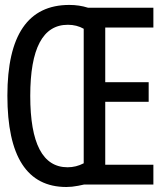

<svg xmlns="http://www.w3.org/2000/svg" viewBox="-20 -745 640 775"><path d="M599.1 0H318.8L295.4 4.9Q270.5 9.8 248 9.8Q9.8 9.8 9.8 -358.9Q9.8 -725.1 259.8 -725.1Q299.8 -725.1 335 -713.9H599.1V-633.8H404.8V-413.1H580.1V-334H404.8V-80.1H599.1ZM317.9 -85.9V-628.9Q289.6 -645 253.9 -645Q102.1 -645 102.1 -357.9Q102.1 -69.8 252.9 -69.8Q287.1 -69.8 317.9 -85.9Z"/></svg>

Font: Apple Sans Adjectives
Style: Regular
Weight: 400
Monospace: yes
Foundry: Apple Sans Adjectives
Version: Version 0.01